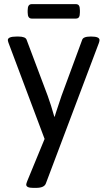

<svg xmlns="http://www.w3.org/2000/svg" viewBox="-20 -702 521 930"><path d="M462 -508Q462 -503 459 -494L202 187Q194 208 155 208H140Q107 208 107 192Q107 188 112 175L196 -29L21 -495Q18 -504 18 -508Q18 -525 61 -525H69Q104 -525 109 -509L211 -238Q227 -194 243 -137H245Q247 -144 249 -150.5Q251 -157 253 -163L278 -238L378 -509Q383 -525 419 -525H422Q462 -525 462 -508ZM114 -642V-652Q114 -668 119 -675Q124 -682 134 -682H347Q358 -682 362.5 -675Q367 -668 367 -652V-642Q367 -626 362.5 -619Q358 -612 347 -612H134Q124 -612 119 -619Q114 -626 114 -642Z"/></svg>

Font: Asap-Regular
Style: Regular
Weight: 400
Designer: Pablo Cosgaya
Foundry: Omnibus-Type
Version: Version 2.000; ttfautohint (v1.8)